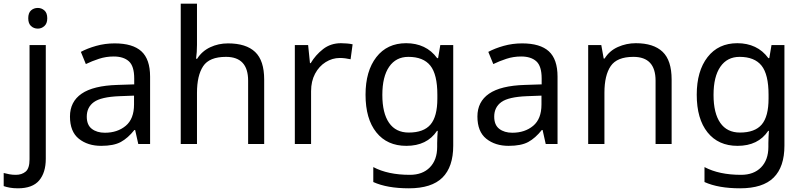

<svg xmlns="http://www.w3.org/2000/svg" viewBox="-75 -780 4354 1040"><path d="M78 -681Q78 -710 93 -723.5Q108 -737 130 -737Q150 -737 165.5 -723.5Q181 -710 181 -681Q181 -653 165.5 -639Q150 -625 130 -625Q108 -625 93 -639Q78 -653 78 -681ZM22 240Q-3 240 -22 236.5Q-41 233 -55 228V157Q-40 161 -24 164Q-8 167 11 167Q43 167 64 149.5Q85 132 85 83V-536H173V80Q173 155 137 197.5Q101 240 22 240Z M546 -545Q644 -545 691 -502Q738 -459 738 -365V0H674L657 -76H653Q618 -32 579.5 -11Q541 10 473 10Q400 10 352 -28.5Q304 -67 304 -149Q304 -229 367 -272.5Q430 -316 561 -320L652 -323V-355Q652 -422 623 -448Q594 -474 541 -474Q499 -474 461 -461.5Q423 -449 390 -433L363 -499Q398 -518 446 -531.5Q494 -545 546 -545ZM572 -259Q472 -255 433.5 -227Q395 -199 395 -148Q395 -103 422.5 -82Q450 -61 493 -61Q561 -61 606 -98.5Q651 -136 651 -214V-262Z M992 -537Q992 -497 987 -462H993Q1019 -503 1063.5 -524Q1108 -545 1160 -545Q1258 -545 1307 -498.5Q1356 -452 1356 -349V0H1269V-343Q1269 -472 1149 -472Q1059 -472 1025.5 -421.5Q992 -371 992 -277V0H904V-760H992Z M1772 -546Q1787 -546 1804.5 -544.5Q1822 -543 1835 -540L1824 -459Q1811 -462 1795.5 -464Q1780 -466 1766 -466Q1725 -466 1689 -443.5Q1653 -421 1631.5 -380.5Q1610 -340 1610 -286V0H1522V-536H1594L1604 -438H1608Q1634 -482 1675 -514Q1716 -546 1772 -546Z M2125 -546Q2178 -546 2220.5 -526Q2263 -506 2293 -465H2298L2310 -536H2380V9Q2380 124 2321.5 182Q2263 240 2140 240Q2022 240 1947 206V125Q2026 167 2145 167Q2214 167 2253.5 126.5Q2293 86 2293 16V-5Q2293 -17 2294 -39.5Q2295 -62 2296 -71H2292Q2238 10 2126 10Q2022 10 1963.5 -63Q1905 -136 1905 -267Q1905 -395 1963.5 -470.5Q2022 -546 2125 -546ZM2137 -472Q2070 -472 2033 -418.5Q1996 -365 1996 -266Q1996 -167 2032.5 -114.5Q2069 -62 2139 -62Q2220 -62 2257 -105.5Q2294 -149 2294 -246V-267Q2294 -377 2256 -424.5Q2218 -472 2137 -472Z M2753 -545Q2851 -545 2898 -502Q2945 -459 2945 -365V0H2881L2864 -76H2860Q2825 -32 2786.5 -11Q2748 10 2680 10Q2607 10 2559 -28.5Q2511 -67 2511 -149Q2511 -229 2574 -272.5Q2637 -316 2768 -320L2859 -323V-355Q2859 -422 2830 -448Q2801 -474 2748 -474Q2706 -474 2668 -461.5Q2630 -449 2597 -433L2570 -499Q2605 -518 2653 -531.5Q2701 -545 2753 -545ZM2779 -259Q2679 -255 2640.5 -227Q2602 -199 2602 -148Q2602 -103 2629.5 -82Q2657 -61 2700 -61Q2768 -61 2813 -98.5Q2858 -136 2858 -214V-262Z M3369 -546Q3465 -546 3514 -499.5Q3563 -453 3563 -349V0H3476V-343Q3476 -472 3356 -472Q3267 -472 3233 -422Q3199 -372 3199 -278V0H3111V-536H3182L3195 -463H3200Q3226 -505 3272 -525.5Q3318 -546 3369 -546Z M3919 -546Q3972 -546 4014.5 -526Q4057 -506 4087 -465H4092L4104 -536H4174V9Q4174 124 4115.5 182Q4057 240 3934 240Q3816 240 3741 206V125Q3820 167 3939 167Q4008 167 4047.5 126.5Q4087 86 4087 16V-5Q4087 -17 4088 -39.5Q4089 -62 4090 -71H4086Q4032 10 3920 10Q3816 10 3757.5 -63Q3699 -136 3699 -267Q3699 -395 3757.5 -470.5Q3816 -546 3919 -546ZM3931 -472Q3864 -472 3827 -418.5Q3790 -365 3790 -266Q3790 -167 3826.5 -114.5Q3863 -62 3933 -62Q4014 -62 4051 -105.5Q4088 -149 4088 -246V-267Q4088 -377 4050 -424.5Q4012 -472 3931 -472Z"/></svg>

Font: Noto Sans Soyombo
Style: Regular
Weight: 400
Designer: Monotype Design Team
Foundry: Monotype Imaging Inc.
Version: Version 2.001; ttfautohint (v1.8.4.7-5d5b)